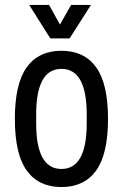

<svg xmlns="http://www.w3.org/2000/svg" viewBox="-20 -743 496 775"><path d="M228 12Q136 12 88 -54.5Q40 -121 40 -263Q40 -405 88 -471.5Q136 -538 228 -538Q320 -538 368 -471.5Q416 -405 416 -263Q416 -121 368 -54.5Q320 12 228 12ZM228 -61Q279 -61 304.5 -107Q330 -153 330 -244V-282Q330 -373 304.5 -419Q279 -465 228 -465Q177 -465 151.5 -419Q126 -373 126 -282V-244Q126 -153 151.5 -107Q177 -61 228 -61ZM183 -588 98 -723H178L222 -644L267 -723H347L261 -588Z"/></svg>

Font: Archivo Narrow
Style: Regular
Weight: 400
Designer: Hector Gatti
Foundry: Omnibus-Type
Version: Version 3.002